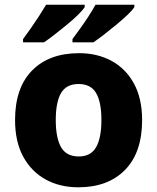

<svg xmlns="http://www.w3.org/2000/svg" viewBox="-20 -786 668 816"><path d="M584 -276Q584 -138 511.5 -64Q439 10 313 10Q234 10 173.5 -23.5Q113 -57 78.5 -120.5Q44 -184 44 -276Q44 -413 116.5 -486.5Q189 -560 316 -560Q394 -560 454.5 -527Q515 -494 549.5 -430.5Q584 -367 584 -276ZM217 -276Q217 -200 239.5 -160.5Q262 -121 315 -121Q366 -121 388.5 -160.5Q411 -200 411 -276Q411 -352 388.5 -390.5Q366 -429 314 -429Q262 -429 239.5 -390.5Q217 -352 217 -276ZM551 -756Q543 -743 522 -723Q501 -703 474.5 -681Q448 -659 422 -639Q396 -619 377 -606H288V-620Q302 -639 320.5 -664.5Q339 -690 356.5 -717Q374 -744 386 -766H551ZM340 -756Q332 -743 311.5 -723Q291 -703 264.5 -681Q238 -659 212 -639Q186 -619 167 -606H78V-620Q92 -639 110 -664.5Q128 -690 145.5 -717Q163 -744 176 -766H340Z"/></svg>

Font: Noto Kufi Arabic ExtraBold
Style: Regular
Weight: 800
Designer: Monotype Design Team, David Williams, Khaled Hosny
Foundry: Google LLC
Version: Version 2.109; ttfautohint (v1.8.4.7-5d5b)